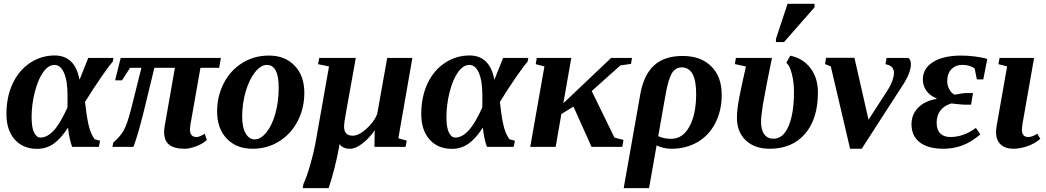

<svg xmlns="http://www.w3.org/2000/svg" viewBox="-20 -758 5401 991"><path d="M496.6 -31.7 490.2 0H352.1Q336.9 -42.5 331.1 -99.6Q295.4 -43.5 257.3 -16.6Q219.2 10.3 171.4 10.3Q98.6 10.3 55.9 -38.1Q13.2 -86.4 13.2 -169.4Q13.2 -257.8 45.4 -326.7Q77.6 -395.5 135.5 -433.6Q193.4 -471.7 262.2 -471.7Q367.2 -471.7 390.6 -346.2L435.5 -459H565.9L562 -439.5Q543.9 -419.9 503.2 -361.1Q462.4 -302.2 418.9 -231.9Q426.3 -162.1 436.8 -114.7Q447.3 -67.4 468.8 -39.1ZM328.6 -264.6Q328.6 -340.8 310.5 -381.8Q292.5 -422.9 261.7 -422.9Q230 -422.9 203.4 -386.2Q176.8 -349.6 159.9 -283.9Q143.1 -218.3 143.1 -154.3Q143.1 -99.1 156 -73.5Q168.9 -47.9 189 -47.9Q223.6 -47.9 257.3 -84.2Q291 -120.6 328.1 -203.1L328.6 -235.4Z M932.6 9.8Q879.4 9.8 853.3 -11.2Q827.1 -32.2 827.1 -76.2Q827.1 -89.4 830.6 -110.8L882.8 -408.2H776.9L723.1 -187Q692.4 -62.5 668.9 0H560.5L564.5 -22Q600.6 -53.2 618.2 -84.2Q635.7 -115.2 655.3 -189.9L710 -408.2H651.4L609.9 -343.3H574.2L603 -459H1120.1L1111.3 -408.2H1014.6L962.9 -114.7L960.4 -90.8Q960.4 -50.8 993.7 -50.8Q1011.2 -50.8 1036.6 -67.9L1047.9 -35.2Q1025.9 -15.6 992.2 -2.9Q958.5 9.8 932.6 9.8Z M1418.5 -305.2Q1418.5 -422.9 1357.4 -422.9Q1326.7 -422.9 1296.6 -385.7Q1266.6 -348.6 1248.3 -286.1Q1230 -223.6 1230 -155.8Q1230 -99.6 1248 -69.1Q1266.1 -38.6 1294.4 -38.6Q1325.7 -38.6 1355 -74.7Q1384.3 -110.8 1401.4 -172.4Q1418.5 -233.9 1418.5 -305.2ZM1283.2 9.8Q1200.2 9.8 1150.4 -42.5Q1100.6 -94.7 1100.6 -182.6Q1100.6 -261.7 1134.8 -328.1Q1168.9 -394.5 1230.2 -432.9Q1291.5 -471.2 1368.2 -471.2Q1451.2 -471.2 1501 -418.9Q1550.8 -366.7 1550.8 -278.8Q1550.8 -199.7 1516.6 -133.3Q1482.4 -66.9 1421.1 -28.6Q1359.9 9.8 1283.2 9.8Z M1621.6 -426.8 1627.9 -459H1816.4L1766.6 -181.2Q1755.9 -125 1755.9 -105Q1755.9 -57.6 1800.3 -57.6Q1831.5 -57.6 1870.6 -92.5Q1909.7 -127.4 1926.8 -168.9L1978.5 -459H2108.4L2036.1 -44.4L2079.6 -32.2L2073.2 0H1912.6L1914.1 -85.4Q1886.7 -45.4 1851.1 -17.8Q1815.4 9.8 1787.1 9.8Q1748.5 9.8 1732.9 -14.2Q1711.4 107.9 1676.3 212.9H1542.5L1546.4 190.9Q1563 156.2 1581.5 91.6Q1600.1 26.9 1610.8 -33.7L1678.2 -415Z M2637.7 -31.7 2631.3 0H2493.2Q2478 -42.5 2472.2 -99.6Q2436.5 -43.5 2398.4 -16.6Q2360.4 10.3 2312.5 10.3Q2239.7 10.3 2197 -38.1Q2154.3 -86.4 2154.3 -169.4Q2154.3 -257.8 2186.5 -326.7Q2218.8 -395.5 2276.6 -433.6Q2334.5 -471.7 2403.3 -471.7Q2508.3 -471.7 2531.7 -346.2L2576.7 -459H2707L2703.1 -439.5Q2685.1 -419.9 2644.3 -361.1Q2603.5 -302.2 2560.1 -231.9Q2567.4 -162.1 2577.9 -114.7Q2588.4 -67.4 2609.9 -39.1ZM2469.7 -264.6Q2469.7 -340.8 2451.7 -381.8Q2433.6 -422.9 2402.8 -422.9Q2371.1 -422.9 2344.5 -386.2Q2317.9 -349.6 2301 -283.9Q2284.2 -218.3 2284.2 -154.3Q2284.2 -99.1 2297.1 -73.5Q2310.1 -47.9 2330.1 -47.9Q2364.7 -47.9 2398.4 -84.2Q2432.1 -120.6 2469.2 -203.1L2469.7 -235.4Z M3242.2 -459 3236.8 -428.2 3182.1 -420.4 3034.2 -288.1 3151.4 -47.9 3198.2 -35.6 3191.9 0H3033.2L2939.9 -208L2877.4 -169.4L2848.1 0H2716.8L2790 -415L2745.1 -426.8L2750.5 -459H2928.7L2887.7 -225.1L3134.3 -459Z M3445.3 9.8Q3423.8 9.8 3402.6 4.6Q3381.3 -0.5 3369.1 -7.8L3330.1 212.9H3199.2L3285.2 -273.9Q3303.2 -372.6 3356.4 -420.9Q3409.7 -469.2 3503.4 -469.2Q3596.7 -469.2 3650.9 -415.8Q3705.1 -362.3 3705.1 -268.6Q3705.1 -188 3672.6 -123.8Q3640.1 -59.6 3580.8 -24.9Q3521.5 9.8 3445.3 9.8ZM3444.8 -41.5Q3503.9 -41.5 3538.6 -105Q3573.2 -168.5 3573.2 -273.9Q3573.2 -410.2 3498.5 -410.2Q3465.8 -410.2 3447.5 -379.2Q3429.2 -348.1 3415.5 -270.5L3377.4 -55.2Q3406.7 -41.5 3444.8 -41.5Z M3952.6 9.8Q3875 9.8 3829.3 -33.4Q3783.7 -76.7 3783.7 -150.4Q3783.7 -191.4 3794.9 -250.7Q3806.2 -310.1 3830.1 -415L3772.9 -427.2L3778.3 -459H3964.4Q3935.1 -316.9 3917.5 -217.3Q3908.2 -157.7 3908.2 -128.4Q3908.2 -86.4 3925 -64.2Q3941.9 -42 3972.2 -42Q4022.5 -42 4050.3 -107.4Q4078.1 -172.9 4078.1 -284.2Q4078.1 -333 4066.9 -377.2Q4055.7 -421.4 4038.6 -433.6L4058.6 -470.7Q4125 -457 4163.3 -406.2Q4201.7 -355.5 4201.7 -280.8Q4201.7 -144.5 4135.3 -67.4Q4068.8 9.8 3952.6 9.8ZM3984.9 -541V-557.1L4044.9 -738.3H4184.1V-720.2L4026.9 -541Z M4390.1 -459.5 4462.9 -140.1 4562 -293.5Q4577.6 -317.9 4585.9 -341.8Q4594.2 -365.7 4594.2 -381.3Q4594.2 -394 4590.1 -402.1Q4585.9 -410.2 4579.1 -415.5Q4572.3 -420.9 4550.3 -427.2L4556.2 -459H4668.9Q4681.6 -447.8 4681.6 -428.2Q4681.6 -383.3 4641.1 -320.8L4427.7 9.8H4367.7L4268.1 -415.5L4238.3 -427.2L4243.7 -459.5Z M4941.4 -471.2Q4975.1 -471.2 5013.9 -466.3Q5052.7 -461.4 5075.7 -453.6L5055.2 -348.1H5022L5010.7 -404.3Q5002.4 -411.6 4984.9 -417.5Q4967.3 -423.3 4948.2 -423.3Q4913.1 -423.3 4891.1 -401.1Q4869.1 -378.9 4869.1 -339.4Q4869.1 -315.9 4880.6 -295.7Q4892.1 -275.4 4908.2 -269Q4913.1 -270 4918.9 -271.2Q4924.8 -272.5 4941.2 -275.1Q4957.5 -277.8 4965.3 -277.8H5002L4992.2 -217.8H4957Q4944.3 -217.8 4890.1 -224.1Q4814.5 -200.2 4814.5 -124Q4814.5 -87.9 4833.3 -69.3Q4852.1 -50.8 4885.3 -50.8Q4953.6 -50.8 5017.1 -97.7L5040 -64.5Q4993.2 -24.4 4946.8 -7.3Q4900.4 9.8 4850.1 9.8Q4770 9.8 4727.3 -23.4Q4684.6 -56.6 4684.6 -116.7Q4684.6 -167.5 4719.5 -202.6Q4754.4 -237.8 4813 -247.1L4814 -250.5Q4780.8 -263.2 4762 -289.3Q4743.2 -315.4 4743.2 -347.2Q4743.2 -405.3 4796.4 -438.2Q4849.6 -471.2 4941.4 -471.2Z M5211.4 9.8Q5168.5 9.8 5144.8 -12.5Q5121.1 -34.7 5121.1 -76.2Q5121.1 -89.4 5124.5 -110.8L5178.2 -415L5133.3 -426.8L5139.2 -459H5317.4L5256.8 -114.7L5254.4 -88.9Q5254.4 -50.8 5287.6 -50.8Q5308.1 -50.8 5334 -67.9L5349.6 -41.5Q5321.3 -16.6 5282.7 -3.4Q5244.1 9.8 5211.4 9.8Z"/></svg>

Font: Liberation Serif
Style: Bold Italic
Weight: 700
Italic angle: -16.333°
Designer: Steve Matteson
Foundry: Ascender Corporation
Version: Version 2.1.5